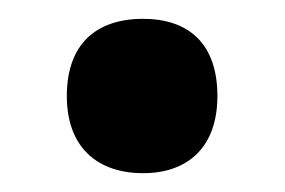

<svg xmlns="http://www.w3.org/2000/svg" viewBox="-20 -173 303 204"><path d="M51 -71C51 -16 84 11 132 11C179 11 211 -16 211 -71C211 -127 180 -153 132 -153C82 -153 51 -126 51 -71Z"/></svg>

Font: Noto Sans Thai Looped Condensed
Style: Bold
Weight: 700
Width: 3
Designer: Sasikarn Vongin, Ben Mitchell
Foundry: The Fontpad Ltd
Version: Version 1.001